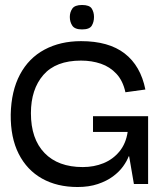

<svg xmlns="http://www.w3.org/2000/svg" viewBox="-20 -738 656 770"><path d="M291 12Q209 12 148.5 -22Q88 -56 55 -121Q22 -186 23 -279Q25 -373 60 -439Q95 -505 158.5 -539Q222 -573 305 -573Q416 -573 480 -523.5Q544 -474 563 -379L483 -368Q473 -414 447 -442Q421 -470 384.5 -482.5Q348 -495 305 -495Q204 -495 154 -437.5Q104 -380 104 -284Q104 -181 158.5 -124.5Q213 -68 312 -68Q357 -68 395 -83.5Q433 -99 459 -130.5Q485 -162 492 -209H353V-272H574V0H517L498 -111H496Q489 -92 473.5 -70.5Q458 -49 433 -30.5Q408 -12 372.5 0Q337 12 291 12ZM309 -620Q280 -620 270 -635Q260 -650 260 -670Q260 -689 270 -703.5Q280 -718 309 -718Q339 -718 348 -703.5Q357 -689 357 -670Q357 -650 348 -635Q339 -620 309 -620Z"/></svg>

Font: Darker Grotesque SemiBold
Style: Regular
Weight: 600
Designer: Gabriel Lam
Foundry: TypeRant
Version: Version 1.000;gftools[0.9.28]